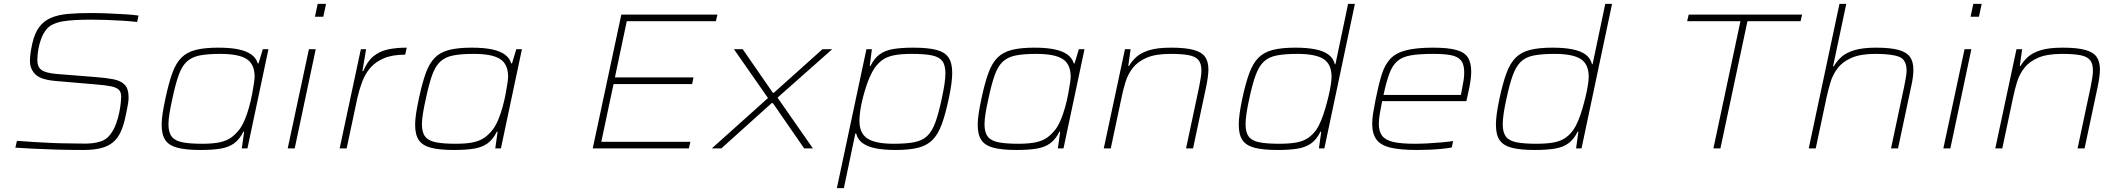

<svg xmlns="http://www.w3.org/2000/svg" viewBox="-20 -763 10909 987"><path d="M408 8Q335 8 271 6Q207 4 154 1.5Q101 -1 59 -4L67 -39Q106 -36 154 -33Q202 -30 248.5 -28Q295 -26 329 -26Q369 -26 398.5 -25Q428 -24 452.5 -26.5Q477 -29 501 -37Q528 -47 546.5 -71Q565 -95 576 -125Q587 -155 593 -184.5Q599 -214 601 -236Q603 -258 603 -265Q603 -289 591.5 -301Q580 -313 552 -319Q524 -325 473 -329L263 -347Q187 -354 160.5 -382Q134 -410 134 -449Q134 -469 137 -490.5Q140 -512 146 -539Q158 -593 182 -624.5Q206 -656 242.5 -671.5Q279 -687 329.5 -691.5Q380 -696 447 -696Q492 -696 538.5 -694Q585 -692 625.5 -689.5Q666 -687 692 -683L685 -650Q652 -654 611 -656.5Q570 -659 528.5 -660.5Q487 -662 451 -662Q404 -662 368 -660Q332 -658 304.5 -653.5Q277 -649 255 -639Q233 -630 217.5 -610.5Q202 -591 192 -564.5Q182 -538 177 -509Q172 -480 172 -453Q172 -419 193 -403.5Q214 -388 269 -383L470 -367Q525 -363 563 -355.5Q601 -348 621 -327.5Q641 -307 641 -263Q641 -250 639 -235.5Q637 -221 633.5 -204.5Q630 -188 626 -168Q616 -118 600 -84Q584 -50 559 -30Q534 -10 497 -1Q460 8 408 8Z M1011 8Q938 8 894 -3Q850 -14 830.5 -42Q811 -70 811 -121Q811 -147 816 -180Q821 -213 830 -255Q847 -335 865.5 -386.5Q884 -438 912.5 -466.5Q941 -495 986.5 -506.5Q1032 -518 1102 -518Q1165 -518 1207 -509Q1249 -500 1273 -482Q1297 -464 1305 -437H1309L1331 -510H1360L1252 0H1223L1235 -86H1231Q1212 -47 1184 -26.5Q1156 -6 1114.5 1Q1073 8 1011 8ZM1019 -24Q1075 -24 1109.5 -31.5Q1144 -39 1167 -55Q1190 -71 1211 -98Q1226 -118 1238.5 -148Q1251 -178 1260.5 -212.5Q1270 -247 1276 -279Q1282 -311 1285.5 -335Q1289 -359 1289 -368Q1289 -433 1248 -459.5Q1207 -486 1112 -486Q1048 -486 1007 -478Q966 -470 940.5 -446.5Q915 -423 898.5 -377Q882 -331 866 -255Q857 -215 851.5 -181.5Q846 -148 846 -124Q846 -82 863 -60.5Q880 -39 918 -31.5Q956 -24 1019 -24Z M1599 -677 1613 -743H1656L1642 -677ZM1459 0 1568 -510H1603L1495 0Z M1726 0 1835 -510H1862L1843 -397H1847Q1868 -448 1900 -474Q1932 -500 1974.5 -509Q2017 -518 2071 -518L2063 -482Q1997 -482 1953.5 -463.5Q1910 -445 1883.5 -414Q1857 -383 1842 -343Q1827 -303 1817 -259L1762 0Z M2314 8Q2241 8 2197 -3Q2153 -14 2133.5 -42Q2114 -70 2114 -121Q2114 -147 2119 -180Q2124 -213 2133 -255Q2150 -335 2168.5 -386.5Q2187 -438 2215.5 -466.5Q2244 -495 2289.5 -506.5Q2335 -518 2405 -518Q2468 -518 2510 -509Q2552 -500 2576 -482Q2600 -464 2608 -437H2612L2634 -510H2663L2555 0H2526L2538 -86H2534Q2515 -47 2487 -26.5Q2459 -6 2417.5 1Q2376 8 2314 8ZM2322 -24Q2378 -24 2412.5 -31.5Q2447 -39 2470 -55Q2493 -71 2514 -98Q2529 -118 2541.5 -148Q2554 -178 2563.5 -212.5Q2573 -247 2579 -279Q2585 -311 2588.5 -335Q2592 -359 2592 -368Q2592 -433 2551 -459.5Q2510 -486 2415 -486Q2351 -486 2310 -478Q2269 -470 2243.5 -446.5Q2218 -423 2201.5 -377Q2185 -331 2169 -255Q2160 -215 2154.5 -181.5Q2149 -148 2149 -124Q2149 -82 2166 -60.5Q2183 -39 2221 -31.5Q2259 -24 2322 -24Z M3027 0 3174 -688H3668L3660 -654H3202L3141 -365H3545L3538 -331H3134L3071 -34H3529L3521 0Z M3639 0 3928 -259 3753 -510H3798L3953 -286H3958L4208 -510H4258L3977 -261L4159 0H4114L3953 -233H3947L3688 0Z M4282 204 4434 -510H4462L4451 -424H4455Q4474 -463 4502 -483.5Q4530 -504 4572 -511Q4614 -518 4675 -518Q4748 -518 4792 -507Q4836 -496 4855.5 -468Q4875 -440 4875 -389Q4875 -364 4870.5 -330.5Q4866 -297 4857 -255Q4840 -175 4821 -123.5Q4802 -72 4773.5 -43.5Q4745 -15 4699.5 -3.5Q4654 8 4584 8Q4524 8 4481.5 -0.5Q4439 -9 4414 -27.5Q4389 -46 4381 -77H4377L4318 204ZM4574 -24Q4639 -24 4680 -32Q4721 -40 4746 -63.5Q4771 -87 4788 -133Q4805 -179 4821 -255Q4830 -296 4835 -329Q4840 -362 4840 -386Q4840 -429 4823.5 -450Q4807 -471 4769.5 -478.5Q4732 -486 4668 -486Q4612 -486 4576.5 -479Q4541 -472 4518 -456Q4495 -440 4475 -412Q4463 -394 4451.5 -368Q4440 -342 4430.5 -312Q4421 -282 4413.5 -251.5Q4406 -221 4402 -192.5Q4398 -164 4398 -142Q4398 -78 4439 -51Q4480 -24 4574 -24Z M5206 8Q5133 8 5089 -3Q5045 -14 5025.5 -42Q5006 -70 5006 -121Q5006 -147 5011 -180Q5016 -213 5025 -255Q5042 -335 5060.5 -386.5Q5079 -438 5107.5 -466.5Q5136 -495 5181.5 -506.5Q5227 -518 5297 -518Q5360 -518 5402 -509Q5444 -500 5468 -482Q5492 -464 5500 -437H5504L5526 -510H5555L5447 0H5418L5430 -86H5426Q5407 -47 5379 -26.5Q5351 -6 5309.5 1Q5268 8 5206 8ZM5214 -24Q5270 -24 5304.5 -31.5Q5339 -39 5362 -55Q5385 -71 5406 -98Q5421 -118 5433.5 -148Q5446 -178 5455.5 -212.5Q5465 -247 5471 -279Q5477 -311 5480.5 -335Q5484 -359 5484 -368Q5484 -433 5443 -459.5Q5402 -486 5307 -486Q5243 -486 5202 -478Q5161 -470 5135.5 -446.5Q5110 -423 5093.5 -377Q5077 -331 5061 -255Q5052 -215 5046.5 -181.5Q5041 -148 5041 -124Q5041 -82 5058 -60.5Q5075 -39 5113 -31.5Q5151 -24 5214 -24Z M5654 0 5763 -510H5792L5780 -424H5784Q5799 -450 5822.5 -471Q5846 -492 5888 -505Q5930 -518 6000 -518Q6074 -518 6116 -506.5Q6158 -495 6175 -470.5Q6192 -446 6192 -406Q6192 -390 6189 -367Q6186 -344 6181 -320L6113 0H6077L6144 -315Q6149 -341 6152.5 -362.5Q6156 -384 6156 -400Q6156 -437 6140.5 -455Q6125 -473 6090 -479.5Q6055 -486 5997 -486Q5920 -486 5874 -466Q5828 -446 5803 -413.5Q5778 -381 5766 -342Q5754 -303 5746 -264L5690 0Z M6548 8Q6475 8 6431 -3Q6387 -14 6367.5 -42Q6348 -70 6348 -121Q6348 -147 6352.5 -180Q6357 -213 6366 -255Q6383 -335 6402 -386.5Q6421 -438 6449.5 -466.5Q6478 -495 6523.5 -506.5Q6569 -518 6639 -518Q6699 -518 6741.5 -509.5Q6784 -501 6809 -482.5Q6834 -464 6842 -433H6845L6910 -743H6945L6788 0H6760L6772 -86H6768Q6749 -47 6721 -26.5Q6693 -6 6651 1Q6609 8 6548 8ZM6555 -24Q6611 -24 6646.5 -31Q6682 -38 6705.5 -54.5Q6729 -71 6748 -98Q6760 -116 6771.5 -144Q6783 -172 6792.5 -204.5Q6802 -237 6809.5 -268.5Q6817 -300 6821 -326.5Q6825 -353 6825 -368Q6825 -433 6784 -459.5Q6743 -486 6649 -486Q6585 -486 6543.5 -478Q6502 -470 6477 -446.5Q6452 -423 6435 -377Q6418 -331 6402 -255Q6393 -215 6388 -181.5Q6383 -148 6383 -124Q6383 -82 6399.5 -60.5Q6416 -39 6454 -31.5Q6492 -24 6555 -24Z M7265 8Q7179 8 7128.5 -4Q7078 -16 7056 -45.5Q7034 -75 7034 -127Q7034 -152 7039 -183Q7044 -214 7052 -254Q7067 -329 7083 -380Q7099 -431 7127.5 -461Q7156 -491 7208 -504.5Q7260 -518 7347 -518Q7422 -518 7465 -506.5Q7508 -495 7525.5 -468Q7543 -441 7543 -394Q7543 -382 7541 -362.5Q7539 -343 7534 -316.5Q7529 -290 7521 -256L7518 -243H7085Q7078 -207 7073 -178Q7068 -149 7068 -126Q7068 -87 7085.5 -64.5Q7103 -42 7143.5 -33Q7184 -24 7253 -24Q7284 -24 7319.5 -26Q7355 -28 7389.5 -31Q7424 -34 7450 -38L7443 -5Q7423 -1 7393 2Q7363 5 7330 6.5Q7297 8 7265 8ZM7092 -275H7490L7494 -296Q7501 -331 7504 -351.5Q7507 -372 7507 -391Q7507 -433 7490 -453Q7473 -473 7438 -479.5Q7403 -486 7348 -486Q7277 -486 7233 -478.5Q7189 -471 7163.5 -449Q7138 -427 7122.5 -385.5Q7107 -344 7092 -275Z M7870 8Q7797 8 7753 -3Q7709 -14 7689.5 -42Q7670 -70 7670 -121Q7670 -147 7674.5 -180Q7679 -213 7688 -255Q7705 -335 7724 -386.5Q7743 -438 7771.5 -466.5Q7800 -495 7845.5 -506.5Q7891 -518 7961 -518Q8021 -518 8063.5 -509.5Q8106 -501 8131 -482.5Q8156 -464 8164 -433H8167L8232 -743H8267L8110 0H8082L8094 -86H8090Q8071 -47 8043 -26.5Q8015 -6 7973 1Q7931 8 7870 8ZM7877 -24Q7933 -24 7968.5 -31Q8004 -38 8027.5 -54.5Q8051 -71 8070 -98Q8082 -116 8093.5 -144Q8105 -172 8114.5 -204.5Q8124 -237 8131.5 -268.5Q8139 -300 8143 -326.5Q8147 -353 8147 -368Q8147 -433 8106 -459.5Q8065 -486 7971 -486Q7907 -486 7865.5 -478Q7824 -470 7799 -446.5Q7774 -423 7757 -377Q7740 -331 7724 -255Q7715 -215 7710 -181.5Q7705 -148 7705 -124Q7705 -82 7721.5 -60.5Q7738 -39 7776 -31.5Q7814 -24 7877 -24Z M8788 0 8927 -654H8653L8661 -688H9244L9236 -654H8963L8824 0Z M9278 0 9436 -743H9471L9403 -422H9407Q9421 -447 9444.5 -469Q9468 -491 9511 -504.5Q9554 -518 9624 -518Q9697 -518 9739 -506.5Q9781 -495 9798.5 -470.5Q9816 -446 9816 -405Q9816 -390 9813.5 -368Q9811 -346 9805 -320L9737 0H9701L9768 -315Q9773 -341 9777 -362.5Q9781 -384 9781 -400Q9781 -455 9744 -470.5Q9707 -486 9620 -486Q9544 -486 9497.5 -465.5Q9451 -445 9426 -411.5Q9401 -378 9389.5 -339Q9378 -300 9370 -264L9314 0Z M10110 -677 10124 -743H10167L10153 -677ZM9970 0 10079 -510H10114L10006 0Z M10237 0 10346 -510H10375L10363 -424H10367Q10382 -450 10405.5 -471Q10429 -492 10471 -505Q10513 -518 10583 -518Q10657 -518 10699 -506.5Q10741 -495 10758 -470.5Q10775 -446 10775 -406Q10775 -390 10772 -367Q10769 -344 10764 -320L10696 0H10660L10727 -315Q10732 -341 10735.5 -362.5Q10739 -384 10739 -400Q10739 -437 10723.5 -455Q10708 -473 10673 -479.5Q10638 -486 10580 -486Q10503 -486 10457 -466Q10411 -446 10386 -413.5Q10361 -381 10349 -342Q10337 -303 10329 -264L10273 0Z"/></svg>

Font: Saira Expanded Thin
Style: Italic
Weight: 250
Width: 7
Italic angle: -12°
Designer: Hector Gatti with collaboration of the Omnibus-Type team
Foundry: Omnibus-Type
Version: Version 1.101